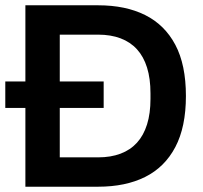

<svg xmlns="http://www.w3.org/2000/svg" viewBox="-20 -706 768 726"><path d="M0 -298V-398H372V-298ZM76 0V-686H351Q455 -686 529 -649Q603 -612 643 -536.5Q683 -461 683 -343Q683 -226 643 -150Q603 -74 529 -37Q455 0 351 0ZM206 -111H351Q399 -111 436 -125Q473 -139 498 -166.5Q523 -194 536 -235.5Q549 -277 549 -332V-353Q549 -409 536 -450.5Q523 -492 498 -519.5Q473 -547 436 -561Q399 -575 351 -575H206Z"/></svg>

Font: Archivo SemiBold
Style: Regular
Weight: 600
Designer: Hector Gatti
Foundry: Omnibus-Type
Version: Version 2.001